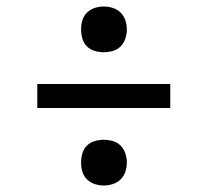

<svg xmlns="http://www.w3.org/2000/svg" viewBox="-20 -636 640 592"><path d="M300 -475Q286 -475 272 -479Q258 -483 248 -493Q238 -503 234 -517Q230 -531 230 -545Q230 -560 234 -573.5Q238 -587 248 -597Q258 -607 272 -611.5Q286 -616 300 -616Q314 -616 328 -611.5Q342 -607 352 -597Q362 -587 366.5 -573.5Q371 -560 371 -545Q371 -531 366.5 -517Q362 -503 352 -493Q342 -483 328 -479Q314 -475 300 -475ZM95 -303V-377H505V-303ZM300 -64Q286 -64 272 -68.5Q258 -73 248 -83Q238 -93 234 -106.5Q230 -120 230 -135Q230 -149 234 -163Q238 -177 248 -187Q258 -197 272 -201Q286 -205 300 -205Q314 -205 328 -201Q342 -197 352 -187Q362 -177 366.5 -163Q371 -149 371 -135Q371 -120 366.5 -106.5Q362 -93 352 -83Q342 -73 328 -68.5Q314 -64 300 -64Z"/></svg>

Font: Iosevka Slab Extended
Style: Regular
Weight: 400
Width: 7
Monospace: yes
Designer: Belleve Invis
Foundry: Belleve Invis
Version: Version 11.1.1; ttfautohint (v1.8.3)